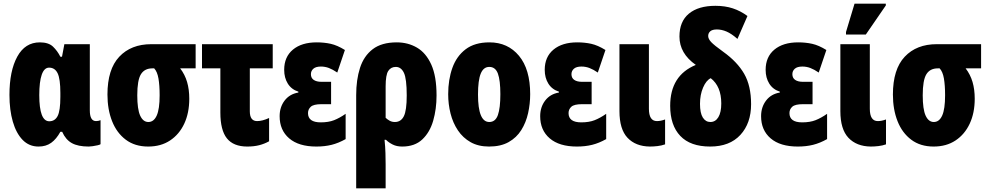

<svg xmlns="http://www.w3.org/2000/svg" viewBox="-20 -796 5444 1056"><path d="M192 10Q140 10 104.5 -26.5Q69 -63 50.5 -127Q32 -191 32 -274Q32 -406 75 -484.5Q118 -563 199 -563Q247 -563 271.5 -539.5Q296 -516 312 -484H321L334 -553H474V-189Q474 -130 508 -130Q521 -130 533 -135V-3Q530 0 517 3Q504 6 490 8Q476 10 468 10Q409 10 375 -9Q341 -28 322 -71H312Q290 -31 261.5 -10.5Q233 10 192 10ZM251 -129Q282 -129 297 -158Q312 -187 312 -263V-285Q312 -362 297 -393Q282 -424 250 -424Q223 -424 209.5 -385Q196 -346 196 -273Q196 -129 251 -129Z M795 10Q722 10 672 -27.5Q622 -65 596.5 -129.5Q571 -194 571 -276Q571 -415 636 -484Q701 -553 812 -553H1056V-420H971Q997 -386 1009 -345Q1021 -304 1021 -253Q1021 -175 993.5 -116Q966 -57 915.5 -23.5Q865 10 795 10ZM796 -125Q826 -125 842 -160.5Q858 -196 858 -272Q858 -327 851.5 -364.5Q845 -402 828 -420H818Q775 -420 755 -387.5Q735 -355 735 -272Q735 -195 751 -160Q767 -125 796 -125Z M1340 10Q1264 10 1228 -35Q1192 -80 1192 -177V-420H1091V-553H1480V-420H1354V-184Q1354 -130 1394 -130Q1423 -130 1460 -147V-19Q1435 -5 1406 2.5Q1377 10 1340 10Z M1720 10Q1623 10 1570.5 -35Q1518 -80 1518 -157Q1518 -207 1545.5 -243Q1573 -279 1621 -287V-292Q1583 -304 1563 -336Q1543 -368 1543 -412Q1543 -483 1591 -523Q1639 -563 1722 -563Q1763 -563 1799 -555Q1835 -547 1877 -521L1835 -397Q1810 -414 1789 -422Q1768 -430 1745 -430Q1717 -430 1703.5 -418Q1690 -406 1690 -388Q1690 -367 1705.5 -356.5Q1721 -346 1748 -346H1801V-223H1748Q1705 -223 1689.5 -209Q1674 -195 1674 -174Q1674 -123 1744 -123Q1787 -123 1817.5 -135Q1848 -147 1881 -170V-31Q1842 -9 1804 0.5Q1766 10 1720 10Z M1939 240V-273Q1939 -357 1960 -422.5Q1981 -488 2030 -525.5Q2079 -563 2162 -563Q2224 -563 2273.5 -534Q2323 -505 2352 -441Q2381 -377 2381 -271Q2381 -196 2362.5 -132Q2344 -68 2302.5 -29Q2261 10 2192 10Q2162 10 2140 -1Q2118 -12 2103 -27H2095Q2099 11 2100 46Q2101 81 2101 107V240ZM2152 -125Q2185 -125 2201 -156.5Q2217 -188 2217 -271Q2217 -363 2201.5 -395.5Q2186 -428 2157 -428Q2130 -428 2115.5 -406Q2101 -384 2101 -321V-148Q2112 -138 2124 -131.5Q2136 -125 2152 -125Z M2896 -278Q2896 -225 2884.5 -173.5Q2873 -122 2847 -80.5Q2821 -39 2777.5 -14.5Q2734 10 2670 10Q2611 10 2568.5 -14Q2526 -38 2498.5 -79Q2471 -120 2458 -171.5Q2445 -223 2445 -278Q2445 -358 2468 -422.5Q2491 -487 2541 -525Q2591 -563 2672 -563Q2773 -563 2834.5 -489Q2896 -415 2896 -278ZM2609 -276Q2609 -125 2671 -125Q2705 -125 2718.5 -163.5Q2732 -202 2732 -278Q2732 -354 2718.5 -391Q2705 -428 2671 -428Q2639 -428 2624 -391Q2609 -354 2609 -276Z M3153 10Q3056 10 3003.5 -35Q2951 -80 2951 -157Q2951 -207 2978.5 -243Q3006 -279 3054 -287V-292Q3016 -304 2996 -336Q2976 -368 2976 -412Q2976 -483 3024 -523Q3072 -563 3155 -563Q3196 -563 3232 -555Q3268 -547 3310 -521L3268 -397Q3243 -414 3222 -422Q3201 -430 3178 -430Q3150 -430 3136.5 -418Q3123 -406 3123 -388Q3123 -367 3138.5 -356.5Q3154 -346 3181 -346H3234V-223H3181Q3138 -223 3122.5 -209Q3107 -195 3107 -174Q3107 -123 3177 -123Q3220 -123 3250.5 -135Q3281 -147 3314 -170V-31Q3275 -9 3237 0.5Q3199 10 3153 10Z M3554 10Q3476 9 3431.5 -38Q3387 -85 3387 -185V-553H3549V-198Q3549 -130 3593 -130Q3614 -130 3638 -139V-2Q3618 5 3596 7.5Q3574 10 3554 10Z M3886 10Q3777 10 3721.5 -48.5Q3666 -107 3666 -214Q3666 -381 3807 -439Q3717 -502 3717 -595Q3717 -678 3769 -721Q3821 -764 3915 -764Q3968 -764 4010.5 -750Q4053 -736 4091 -708L4036 -582Q4003 -611 3976 -622.5Q3949 -634 3923 -634Q3898 -634 3886.5 -624Q3875 -614 3875 -598Q3875 -582 3891.5 -564.5Q3908 -547 3958 -511Q4035 -456 4073 -390Q4111 -324 4111 -223Q4111 -118 4052 -54Q3993 10 3886 10ZM3887 -125Q3915 -125 3931 -151.5Q3947 -178 3947 -227Q3947 -321 3889 -366Q3864 -354 3847 -314.5Q3830 -275 3830 -225Q3830 -174 3845.5 -149.5Q3861 -125 3887 -125Z M4368 10Q4271 10 4218.5 -35Q4166 -80 4166 -157Q4166 -207 4193.5 -243Q4221 -279 4269 -287V-292Q4231 -304 4211 -336Q4191 -368 4191 -412Q4191 -483 4239 -523Q4287 -563 4370 -563Q4411 -563 4447 -555Q4483 -547 4525 -521L4483 -397Q4458 -414 4437 -422Q4416 -430 4393 -430Q4365 -430 4351.5 -418Q4338 -406 4338 -388Q4338 -367 4353.5 -356.5Q4369 -346 4396 -346H4449V-223H4396Q4353 -223 4337.5 -209Q4322 -195 4322 -174Q4322 -123 4392 -123Q4435 -123 4465.5 -135Q4496 -147 4529 -170V-31Q4490 -9 4452 0.5Q4414 10 4368 10Z M4769 10Q4691 9 4646.5 -38Q4602 -85 4602 -185V-553H4764V-198Q4764 -130 4808 -130Q4829 -130 4853 -139V-2Q4833 5 4811 7.5Q4789 10 4769 10ZM4633 -606V-620L4680 -776H4852V-766L4742 -606Z M5115 10Q5042 10 4992 -27.5Q4942 -65 4916.5 -129.5Q4891 -194 4891 -276Q4891 -415 4956 -484Q5021 -553 5132 -553H5376V-420H5291Q5317 -386 5329 -345Q5341 -304 5341 -253Q5341 -175 5313.5 -116Q5286 -57 5235.5 -23.5Q5185 10 5115 10ZM5116 -125Q5146 -125 5162 -160.5Q5178 -196 5178 -272Q5178 -327 5171.5 -364.5Q5165 -402 5148 -420H5138Q5095 -420 5075 -387.5Q5055 -355 5055 -272Q5055 -195 5071 -160Q5087 -125 5116 -125Z"/></svg>

Font: Noto Sans ExtraCondensed Black
Style: Regular
Weight: 900
Width: 2
Designer: Monotype Design Team
Foundry: Monotype Imaging Inc.
Version: Version 2.013; ttfautohint (v1.8.4.7-5d5b)